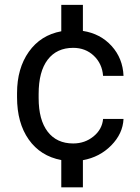

<svg xmlns="http://www.w3.org/2000/svg" viewBox="-20 -664 587 803"><path d="M286.1 -64Q335 -64 371.1 -93.5Q407.2 -123 411.1 -166.5H496.6Q493.7 -105 445.3 -55.9Q397 -6.8 326.7 5.9V119.6H236.3V5.4Q148.9 -11.2 100.1 -80.6Q51.3 -149.9 51.3 -257.3V-274.4Q51.3 -377.9 100.6 -447.5Q149.9 -517.1 236.3 -533.2V-643.6H326.7V-534.7Q399.9 -523.4 446.8 -471.7Q493.7 -419.9 496.6 -346.7H411.1Q407.2 -397.9 372.3 -430.9Q337.4 -463.9 286.1 -463.9Q217.3 -463.9 179.4 -414.3Q141.6 -364.7 141.6 -271V-253.9Q141.6 -162.6 179.4 -113.3Q217.3 -64 286.1 -64Z"/></svg>

Font: RobotoSquareBracket
Style: Square-Bracket
Weight: 400
Version: Version 2.137; 2017